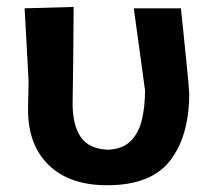

<svg xmlns="http://www.w3.org/2000/svg" viewBox="-20 -522 612 554"><path d="M289.5 12.5Q180.5 12.5 120.8 -45.5Q61 -103.5 61 -204.5Q61 -229 61.8 -248.8Q62.5 -268.5 62.5 -287.5Q59 -350 56.5 -398.8Q54 -447.5 51 -498L192.5 -502Q192 -417 191.2 -345.2Q190.5 -273.5 189.5 -224Q189.5 -161 212.8 -126.8Q236 -92.5 291 -90Q333.5 -91.5 357 -115Q380.5 -138.5 389.5 -176.8Q398.5 -215 398.5 -261Q391 -315.5 382.2 -380.5Q373.5 -445.5 366 -498H502Q505 -470 509 -430.5Q513 -391 517 -352.2Q521 -313.5 523.5 -285.8Q526 -258 526 -253Q526 -130 471 -58.8Q416 12.5 289.5 12.5Z"/></svg>

Font: Commissioner Loud SemiBold
Style: Regular
Weight: 600
Designer: Kostas Bartsokas
Foundry: Kostas Bartsokas
Version: Version 1.000; ttfautohint (v1.8.3)